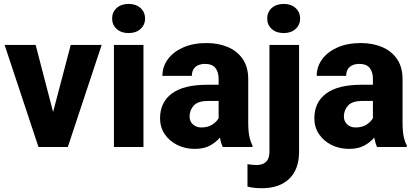

<svg xmlns="http://www.w3.org/2000/svg" viewBox="-20 -761 2153 994"><path d="M164.6 -528.3 254.9 -181.2 346.2 -528.3H506.3L331.1 0H179.2L3.9 -528.3Z M560.5 -665Q560.5 -698.2 584 -719.5Q607.4 -740.7 645.5 -740.7Q684.1 -740.7 707.5 -719.5Q731 -698.2 731 -665Q731 -632.3 707.5 -611.1Q684.1 -589.8 645.5 -589.8Q607.4 -589.8 584 -611.1Q560.5 -632.3 560.5 -665ZM722.7 -528.3V0H569.8V-528.3Z M1133.3 0Q1124 -19 1118.7 -48.8Q1098.1 -24.4 1066.9 -7.3Q1035.6 9.8 987.8 9.8Q938.5 9.8 897.7 -10.5Q856.9 -30.8 832.8 -66.4Q808.6 -102.1 808.6 -148.4Q808.6 -231 869.4 -276.6Q930.2 -322.3 1054.7 -322.3H1111.8V-352.5Q1111.8 -388.2 1095.2 -409.2Q1078.6 -430.2 1041 -430.2Q1009.3 -430.2 991.2 -414.1Q973.1 -397.9 973.1 -368.2H820.8Q820.8 -415.5 848.9 -454.1Q877 -492.7 928.5 -515.4Q980 -538.1 1049.3 -538.1Q1111.3 -538.1 1159.9 -517.3Q1208.5 -496.6 1236.8 -455.1Q1265.1 -413.6 1265.1 -351.6V-130.4Q1265.1 -83 1270.8 -55.7Q1276.4 -28.3 1287.1 -8.3V0ZM1022.5 -101.1Q1056.2 -101.1 1079.1 -116Q1102.1 -130.9 1111.8 -149.4V-238.3H1056.2Q1004.9 -238.3 983.2 -214.6Q961.4 -190.9 961.4 -157.7Q961.4 -133.3 978.5 -117.2Q995.6 -101.1 1022.5 -101.1Z M1363.3 -665Q1363.3 -698.2 1386.7 -719.5Q1410.2 -740.7 1448.7 -740.7Q1486.8 -740.7 1510.3 -719.5Q1533.7 -698.2 1533.7 -665Q1533.7 -632.3 1510.3 -611.1Q1486.8 -589.8 1448.7 -589.8Q1410.2 -589.8 1386.7 -611.1Q1363.3 -632.3 1363.3 -665ZM1375 -528.3H1528.3V24.4Q1528.3 115.7 1477.3 164.6Q1426.3 213.4 1335.9 213.4Q1316.4 213.4 1298.8 211.7Q1281.2 210 1261.2 205.1V88.9Q1273.4 90.8 1284.4 92Q1295.4 93.3 1307.6 93.3Q1375 93.3 1375 24.4Z M1932.1 0Q1922.9 -19 1917.5 -48.8Q1897 -24.4 1865.7 -7.3Q1834.5 9.8 1786.6 9.8Q1737.3 9.8 1696.5 -10.5Q1655.8 -30.8 1631.6 -66.4Q1607.4 -102.1 1607.4 -148.4Q1607.4 -231 1668.2 -276.6Q1729 -322.3 1853.5 -322.3H1910.6V-352.5Q1910.6 -388.2 1894 -409.2Q1877.4 -430.2 1839.8 -430.2Q1808.1 -430.2 1790 -414.1Q1772 -397.9 1772 -368.2H1619.6Q1619.6 -415.5 1647.7 -454.1Q1675.8 -492.7 1727.3 -515.4Q1778.8 -538.1 1848.1 -538.1Q1910.2 -538.1 1958.7 -517.3Q2007.3 -496.6 2035.6 -455.1Q2064 -413.6 2064 -351.6V-130.4Q2064 -83 2069.6 -55.7Q2075.2 -28.3 2085.9 -8.3V0ZM1821.3 -101.1Q1855 -101.1 1877.9 -116Q1900.9 -130.9 1910.6 -149.4V-238.3H1855Q1803.7 -238.3 1782 -214.6Q1760.3 -190.9 1760.3 -157.7Q1760.3 -133.3 1777.3 -117.2Q1794.4 -101.1 1821.3 -101.1Z"/></svg>

Font: Vazirmatn UI FD ExtraBold
Style: Regular
Weight: 800
Designer: Saber Rastikerdar
Foundry: Saber Rastikerdar
Version: Version 33.003